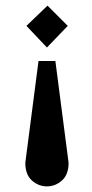

<svg xmlns="http://www.w3.org/2000/svg" viewBox="-20 -523 329 683"><path d="M177 -306 224 56Q224 98 200.5 119Q177 140 147 140Q117 140 93.5 119Q70 98 70 56L117 -306ZM149 -503 221 -431 147 -354 74 -431Z"/></svg>

Font: Narnoor
Style: Bold
Weight: 700
Designer: S. Sridhar Murthy
Foundry: SIL International
Version: Version 3.000